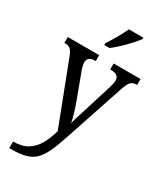

<svg xmlns="http://www.w3.org/2000/svg" viewBox="-244 -857 1010 1186"><g transform="rotate(30 261.5 -263.5)"><path d="M34 192Q96 192 136 167.5Q176 143 200.5 99.5Q225 56 241 -1L72 -441Q59 -473 46.5 -483.5Q34 -494 7 -494H4V-536H228V-494H225Q170 -494 170 -452Q170 -433 180 -404L244 -232Q259 -192 271.5 -151Q284 -110 288 -85Q294 -113 304 -143.5Q314 -174 324 -206L385 -402Q394 -430 394 -451Q394 -494 334 -494H331V-536H523V-494H520Q493 -494 479 -480Q465 -466 449 -418L309 1Q285 74 263 120.5Q241 167 214 192.5Q187 218 146.5 228.5Q106 239 43 239H34ZM224 -619Q245 -651 268.5 -691.5Q292 -732 307 -766H410V-756Q398 -739 372.5 -710.5Q347 -682 316.5 -653.5Q286 -625 261 -606H224Z"/></g></svg>

Font: Noto Serif Khmer SemiCondensed
Style: Regular
Weight: 400
Width: 4
Designer: Danh Hong and the Monotype Design Team
Foundry: Monotype Imaging Inc.
Version: Version 2.004; ttfautohint (v1.8.4.7-5d5b)